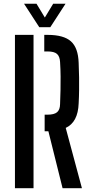

<svg xmlns="http://www.w3.org/2000/svg" viewBox="-20 -982 479 1002"><path d="M306.5 0 232.5 -297H213V-383.5H227.5Q263 -383.5 278 -396.5Q293 -409.5 293.5 -438.5Q295 -478.5 295.8 -513.5Q296.5 -548.5 296.2 -583.5Q296 -618.5 293.5 -658.5Q292 -687.5 277.5 -700.5Q263 -713.5 228.5 -713.5H211V-800H228.5Q312.5 -800 350.2 -766.2Q388 -732.5 390.5 -654Q392.5 -611.5 392.8 -577.2Q393 -543 392.8 -511Q392.5 -479 390.5 -442.5Q387 -344 323 -314.5L407.5 0ZM58 0V-800H155V0ZM185 -840 105.5 -962.5H170.5L214 -890.5L257.5 -962.5H322L242.5 -840Z"/></svg>

Font: Big Shoulders Stencil Text Thin SemiBold
Style: Regular
Weight: 600
Version: Version 2.001